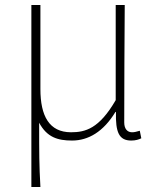

<svg xmlns="http://www.w3.org/2000/svg" viewBox="-20 -547 632 765"><path d="M105 198H141C136 108 136 66 136 -58C167 0 210 13 267 13C332 13 392 -22 440 -101H442C440 -20 454 13 503 13C520 13 533 9 543 4L537 -26C523 -22 516 -20 506 -20C488 -20 475 -33 475 -59C475 -217 476 -368 477 -527H441V-148C375 -34 320 -20 263 -20C176 -20 141 -85 141 -192V-527H105Z"/></svg>

Font: Genne Gothic ExtraLight
Style: Regular
Weight: 250
Designer: Ryoko NISHIZUKA (kana & ideographs); Paul D. Hunt (Latin, Greek & Cyrillic); Wenlong ZHANG (bopomofo); Sandoll Communica
Foundry: Adobe Systems Incorporated
Version: Version 1.004;PS 1.004;hotconv 16.6.51;makeotf.lib2.5.65220